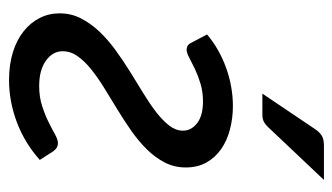

<svg xmlns="http://www.w3.org/2000/svg" viewBox="-183 -581 772 446"><g transform="rotate(90 203.0 -358.0)"><path d="M11 0ZM226 -513Q254.5 -513 280.5 -506.2Q306.5 -499.5 326.2 -485.8Q346 -472 357.5 -451.5Q369 -431 369 -403.5Q369 -377 357.5 -354.8Q346 -332.5 327 -313.2Q308 -294 283.8 -277Q259.5 -260 234 -244.5Q208.5 -229 184.2 -214Q160 -199 141 -183.8Q122 -168.5 110.5 -152.2Q99 -136 99 -117.5Q99 -94.5 120.8 -78.8Q142.5 -63 180 -63Q205 -63 226 -69.8Q247 -76.5 263.5 -84.8Q280 -93 292.2 -99.8Q304.5 -106.5 311.5 -106.5Q318.5 -106.5 323 -103.8Q327.5 -101 331.5 -95.5L351.5 -64.5Q312.5 -29.5 264 -11.2Q215.5 7 166 7Q130 7 101.2 -2Q72.5 -11 52.5 -27Q32.5 -43 21.8 -64.2Q11 -85.5 11 -110.5Q11 -137.5 22.8 -160.2Q34.5 -183 53.5 -203Q72.5 -223 97 -240.8Q121.5 -258.5 147.2 -274.5Q173 -290.5 197.5 -305.5Q222 -320.5 241 -335.2Q260 -350 271.8 -365.2Q283.5 -380.5 283.5 -397Q283.5 -416.5 266 -430Q248.5 -443.5 215.5 -443.5Q193.5 -443.5 174.5 -437.8Q155.5 -432 140.2 -424.8Q125 -417.5 113.8 -411.5Q102.5 -405.5 95.5 -405.5Q91.5 -405.5 87 -407.5Q82.5 -409.5 79 -417L60 -453Q76.5 -467 96.2 -478.2Q116 -489.5 137.5 -497.2Q159 -505 181.5 -509Q204 -513 226 -513ZM398 -724.5 276 -595.5Q269 -588 262.5 -584.8Q256 -581.5 246.5 -581.5H197.5L279 -702.5Q286.5 -714 294.8 -719.2Q303 -724.5 318 -724.5Z"/></g></svg>

Font: Lato
Style: Italic
Weight: 400
Italic angle: -7°
Designer: Lukasz Dziedzic
Foundry: tyPoland Lukasz Dziedzic
Version: Version 2.007; 2014-02-27